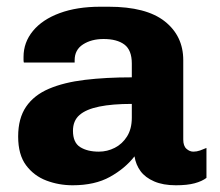

<svg xmlns="http://www.w3.org/2000/svg" viewBox="-20 -541 653 571"><path d="M196 10Q155 10 118 -4Q81 -18 57.5 -49.5Q34 -81 34 -135Q34 -189 57.5 -223.5Q81 -258 125.5 -277Q170 -296 232.5 -303.5Q295 -311 372 -311V-352Q372 -392 350 -408.5Q328 -425 288 -425Q252 -425 227 -409Q202 -393 202 -362V-355H51Q50 -358 50 -362.5Q50 -367 50 -372Q50 -415 78 -449Q106 -483 157.5 -502Q209 -521 278 -521H303Q415 -521 470 -477.5Q525 -434 525 -362V-126Q525 -107 534.5 -98.5Q544 -90 555 -90Q565 -90 575 -93.5Q585 -97 594 -101V-12Q581 -2 559 4Q537 10 503 10Q465 10 438.5 -1.5Q412 -13 398 -32Q384 -51 380 -76Q352 -40 307 -15Q262 10 196 10ZM274 -90Q299 -90 321.5 -101.5Q344 -113 358 -135.5Q372 -158 372 -191V-232Q314 -232 275 -224Q236 -216 216.5 -199Q197 -182 197 -152Q197 -117 218.5 -103.5Q240 -90 274 -90Z"/></svg>

Font: Chivo Medium
Style: Bold
Weight: 700
Version: Version 2.002